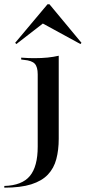

<svg xmlns="http://www.w3.org/2000/svg" viewBox="-71 -686 401 899"><path d="M105.6 -207.3V-337.9Q105.6 -372.6 91.9 -387.5Q78.2 -402.4 41.9 -405.6L28.2 -407.3V-416.1Q50 -414.5 63.3 -414.1Q76.6 -413.7 91.9 -413.7Q124.2 -413.7 152 -416.5Q179.8 -419.4 204 -425V-416.1V-207.3ZM-50.8 192.7V184.7Q32.3 182.3 69 137.9Q105.6 93.5 105.6 0.8V-207.3H204V-36.3Q204 16.1 192.7 58.9Q181.5 101.6 153.2 131.5Q125 161.3 75.4 177Q25.8 192.7 -50.8 192.7ZM5.6 -479.8 0 -485.5 151.6 -666.1H160.5L310.5 -485.5L305.6 -479.8L108.9 -587.1L145.2 -587.9Z"/></svg>

Font: Playfair 144pt SemiExpanded SemiBold
Style: Regular
Weight: 600
Width: 6
Designer: Claus Eggers Sørensen
Foundry: Claus Eggers Sørensen
Version: Version 2.203